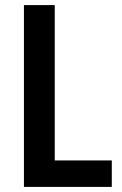

<svg xmlns="http://www.w3.org/2000/svg" viewBox="-20 -734 479 754"><path d="M74 0H419V-104H195V-714H74Z"/></svg>

Font: Noto Sans Lao Condensed SemiBold
Style: Regular
Weight: 600
Width: 3
Designer: Monotype Design Team
Foundry: Monotype Imaging Inc.
Version: Version 2.003